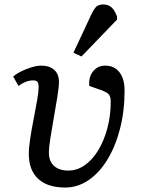

<svg xmlns="http://www.w3.org/2000/svg" viewBox="-20 -826 642 860"><path d="M272 14Q193 14 151 -25Q109 -64 109 -137Q109 -164 115.5 -206.5Q122 -249 131 -294.5Q140 -340 146.5 -378Q153 -416 153 -434Q153 -452 148 -459Q143 -466 129 -466Q96 -466 63 -441L39 -483Q54 -496 76.5 -507Q99 -518 122.5 -525Q146 -532 164 -532Q202 -532 223 -513Q244 -494 244 -459Q244 -436 237 -393Q230 -350 221.5 -301.5Q213 -253 206 -209.5Q199 -166 199 -142Q199 -104 222 -83Q245 -62 286 -62Q325 -62 359.5 -86Q394 -110 420 -153Q446 -196 461 -252Q476 -308 476 -371Q476 -394 466 -404.5Q456 -415 423 -426L380 -441Q376 -480 396.5 -506Q417 -532 451 -532Q492 -532 515 -502.5Q538 -473 538 -420Q538 -328 517.5 -249Q497 -170 461 -111Q425 -52 376.5 -19Q328 14 272 14ZM345 -573 309 -590 389 -761Q402 -788 412.5 -797Q423 -806 442 -806Q464 -806 478.5 -794Q493 -782 504 -753V-738Z"/></svg>

Font: Literata 7pt
Style: Italic
Weight: 400
Italic angle: -2°
Designer: Latin by Veronika Burian and Jose Scaglione. Greek by Irene Vlachou. Cyrillic by Vera Evstafieva
Foundry: TypeTogether
Version: Version 3.002